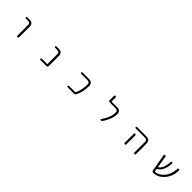

<svg xmlns="http://www.w3.org/2000/svg" viewBox="605 -2763 4789 4789"><g transform="rotate(45 3000.0 -368.5)"><path d="M398.4 -497.1Q387.7 -497.1 380.9 -503.9Q374 -510.7 374 -521Q374 -531.2 380.9 -538.1Q387.7 -544.9 398.4 -544.9H474.6Q606.4 -544.9 607.4 -424.8V-50.8Q607.4 -39.1 598.6 -30.3Q589.8 -21.5 578.1 -21.5Q566.4 -21.5 557.6 -30.3Q548.8 -39.1 548.8 -50.8V-420.9Q548.8 -461.9 529.8 -479.5Q510.7 -497.1 464.8 -497.1Z M1580.1 -420.9Q1580.1 -461.9 1561.5 -479.5Q1543 -497.1 1496.1 -497.1H1429.7Q1418.9 -497.1 1412.1 -503.9Q1405.3 -510.7 1405.3 -521Q1405.3 -531.2 1412.1 -538.1Q1418.9 -544.9 1429.7 -544.9H1505.9Q1638.7 -544.9 1638.7 -424.8V-56.6Q1638.7 -42 1628.4 -31.7Q1618.2 -21.5 1603.5 -21.5H1387.7Q1377.9 -21.5 1370.6 -28.8Q1363.3 -36.1 1363.3 -45.9Q1363.3 -55.7 1370.6 -63Q1377.9 -70.3 1387.7 -70.3H1576.2Q1580.1 -70.3 1580.1 -74.2Z M2571.3 -544.9Q2704.1 -544.9 2704.1 -424.8Q2704.1 -205.1 2620.1 -51.8Q2603.5 -21.5 2567.4 -21.5H2347.7Q2337.9 -21.5 2330.6 -28.8Q2323.2 -36.1 2323.2 -45.9Q2323.2 -55.7 2330.6 -63Q2337.9 -70.3 2347.7 -70.3H2565.4Q2569.3 -70.3 2571.3 -74.2Q2646.5 -210.9 2646.5 -416Q2646.5 -418 2646.5 -420.9Q2646.5 -461.9 2627 -479.5Q2607.4 -497.1 2561.5 -497.1H2346.7Q2336.9 -497.1 2330.1 -503.9Q2323.2 -510.7 2323.2 -521Q2323.2 -531.2 2330.1 -538.1Q2336.9 -544.9 2346.7 -544.9Z M3562.5 -544.9Q3695.3 -544.9 3695.3 -424.8Q3695.3 -252 3560.5 -47.9Q3542 -21.5 3509.8 -21.5Q3500 -21.5 3495.1 -30.3Q3490.2 -39.1 3496.1 -47.9Q3638.7 -254.9 3638.7 -421.9Q3638.7 -461.9 3619.6 -479.5Q3600.6 -497.1 3553.7 -497.1H3349.6Q3335 -497.1 3324.7 -507.3Q3314.5 -517.6 3314.5 -531.2V-686.5Q3314.5 -698.2 3322.8 -706.5Q3331.1 -714.8 3342.8 -714.8Q3354.5 -714.8 3362.8 -706.5Q3371.1 -698.2 3371.1 -686.5V-548.8Q3371.1 -544.9 3375 -544.9Z M4273.4 -497.1Q4262.7 -497.1 4255.9 -503.9Q4249 -510.7 4249 -521Q4249 -531.2 4255.9 -538.1Q4262.7 -544.9 4273.4 -544.9H4596.7Q4729.5 -544.9 4730.5 -424.8V-49.8Q4730.5 -38.1 4722.2 -29.8Q4713.9 -21.5 4702.1 -21.5Q4690.4 -21.5 4682.1 -29.8Q4673.8 -38.1 4673.8 -49.8V-420.9Q4673.8 -461.9 4654.8 -479.5Q4635.7 -497.1 4588.9 -497.1ZM4386.7 -367.2V-72.3V-48.8Q4386.7 -38.1 4378.4 -29.8Q4370.1 -21.5 4358.9 -21.5Q4347.7 -21.5 4339.4 -29.8Q4331.1 -38.1 4331.1 -48.8V-72.3V-367.2Q4331.1 -378.9 4339.4 -387.2Q4347.7 -395.5 4358.9 -395.5Q4370.1 -395.5 4378.4 -387.2Q4386.7 -378.9 4386.7 -367.2Z M5768.6 -537.1Q5776.4 -529.3 5776.4 -518.6Q5776.4 -313.5 5653.3 -168Q5530.3 -21.5 5358.4 -21.5Q5342.8 -21.5 5331.5 -31.2Q5320.3 -41 5317.4 -55.7L5236.3 -515.6Q5234.4 -527.3 5241.7 -536.1Q5249 -544.9 5260.7 -544.9Q5273.4 -544.9 5283.2 -536.6Q5293 -528.3 5294.9 -515.6L5346.7 -211.9Q5347.7 -208 5351.6 -210Q5396.5 -226.6 5436.5 -311.5Q5475.6 -392.6 5479.5 -518.6Q5479.5 -529.3 5487.3 -537.1Q5495.1 -544.9 5506.3 -544.9Q5517.6 -544.9 5525.4 -537.1Q5533.2 -529.3 5533.2 -518.6Q5528.3 -377 5478.5 -281.2Q5425.8 -178.7 5360.4 -159.2Q5356.4 -158.2 5357.4 -154.3L5369.1 -75.2Q5370.1 -71.3 5375 -71.3Q5435.5 -72.3 5497.1 -105.5Q5559.6 -139.6 5609.4 -199.2Q5659.2 -258.8 5690.4 -348.6Q5717.8 -426.8 5720.7 -517.6Q5721.7 -529.3 5729.5 -537.1Q5737.3 -544.9 5749 -544.9Q5760.7 -544.9 5768.6 -537.1Z"/></g></svg>

Font: Gen Jyuu Gothic L Monospace Light
Style: Regular
Weight: 300
Designer: [Source Han Sans]
Ryoko NISHIZUKA  (kana & ideographs); Paul D. Hunt (Latin, Greek & Cyrillic); Wenlong ZHANG  (bopomofo
Version: Version 1.002.20150607